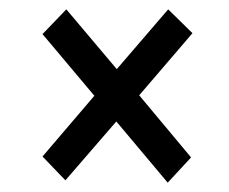

<svg xmlns="http://www.w3.org/2000/svg" viewBox="-20 -533 490 411"><path d="M339 -142 229 -273 120 -147 71 -198 182 -328 71 -460 122 -513 230 -385 340 -513 392 -462 278 -329 389 -196Z"/></svg>

Font: Inconsolata SemiCondensed Medium
Style: Regular
Weight: 500
Width: 4
Monospace: yes
Designer: Raph Levien, Cyreal, Brenton Simpson
Foundry: Raph Levien, Cyreal, Google
Version: Version 3.001; ttfautohint (v1.8.2.53-6de2)